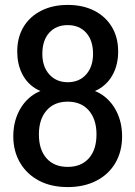

<svg xmlns="http://www.w3.org/2000/svg" viewBox="-20 -750 550 780"><path d="M255 10Q188 10 138.5 -16Q89 -42 61.5 -89Q34 -136 34 -196Q34 -251 55.5 -295Q77 -339 114.5 -364.5Q152 -390 199 -390L204 -369Q159 -369 123.5 -391Q88 -413 69 -452Q50 -491 50 -541Q50 -598 75.5 -640.5Q101 -683 147.5 -706.5Q194 -730 255 -730Q317 -730 363 -706.5Q409 -683 434.5 -640.5Q460 -598 460 -541Q460 -491 441 -452.5Q422 -414 387 -391.5Q352 -369 306 -369L311 -390Q358 -390 395.5 -364.5Q433 -339 454.5 -295Q476 -251 476 -196Q476 -135 449 -88.5Q422 -42 372 -16Q322 10 255 10ZM255 -72Q310 -72 341 -107Q372 -142 372 -204Q372 -265 341 -301Q310 -337 255 -337Q200 -337 169 -301Q138 -265 138 -204Q138 -142 169 -107Q200 -72 255 -72ZM255 -416Q302 -416 330 -447.5Q358 -479 358 -531Q358 -586 330 -617Q302 -648 255 -648Q208 -648 180 -617Q152 -586 152 -531Q152 -479 180.5 -447.5Q209 -416 255 -416Z"/></svg>

Font: Instrument Sans SemiCondensed Medium
Style: Regular
Weight: 500
Width: 4
Designer: Rodrigo Fuenzalida
Foundry: fragTYPE
Version: Version 1.000;gftools[0.9.28]